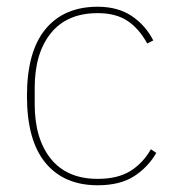

<svg xmlns="http://www.w3.org/2000/svg" viewBox="-20 -538 527 570"><path d="M270 12Q170 12 115 -54.5Q60 -121 60 -253Q60 -385 115 -451.5Q170 -518 270 -518Q330 -518 371 -490.5Q412 -463 435 -418L417 -409Q393 -453 358.5 -476Q324 -499 270 -499Q179 -499 131 -439.5Q83 -380 83 -277V-229Q83 -126 131 -66.5Q179 -7 270 -7Q329 -7 366.5 -30Q404 -53 428 -95L444 -84Q419 -41 377.5 -14.5Q336 12 270 12Z"/></svg>

Font: IBM Plex Sans KR Thin
Style: Regular
Weight: 100
Designer: Mike Abbink; Paul van der Laan; Pieter van Rosmalen; Wujin Sim; Chorong Kim; Dohee Lee;
Foundry: Sandoll Inc.
Version: Version 1.001